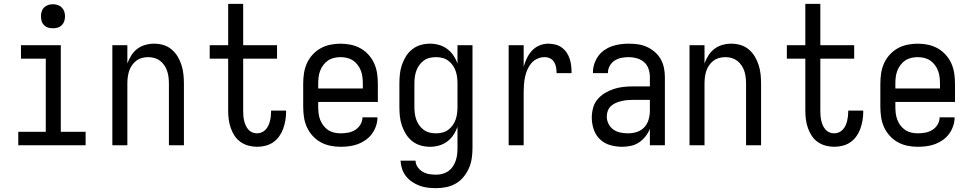

<svg xmlns="http://www.w3.org/2000/svg" viewBox="-20 -755 5040 998"><path d="M75 0V-70H218V-450H89V-520H296V-70H425V0ZM255 -608Q242 -608 230 -611.5Q218 -615 209 -624Q200 -633 196.5 -645Q193 -657 193 -670Q193 -683 196.5 -695Q200 -707 209 -716Q218 -725 230 -729Q242 -733 255 -733Q268 -733 280 -729Q292 -725 301 -716Q310 -707 314 -695Q318 -683 318 -670Q318 -657 314 -645Q310 -633 301 -624Q292 -615 280 -611.5Q268 -608 255 -608Z M564 0V-520H642V-425Q650 -447 662.5 -467Q675 -487 693.5 -501Q712 -515 735 -521.5Q758 -528 781 -528Q806 -528 829.5 -521Q853 -514 872 -498Q891 -482 903.5 -461Q916 -440 923.5 -416.5Q931 -393 933.5 -368.5Q936 -344 936 -320V0H858V-320Q858 -337 856 -353.5Q854 -370 849 -385.5Q844 -401 834.5 -415Q825 -429 812 -439Q799 -449 783 -453.5Q767 -458 750 -458Q733 -458 717 -453.5Q701 -449 688 -439Q675 -429 665.5 -415Q656 -401 651 -385.5Q646 -370 644 -353.5Q642 -337 642 -320V0Z M1316 8Q1294 8 1271.5 2Q1249 -4 1230.5 -17Q1212 -30 1199.5 -49Q1187 -68 1179.5 -89.5Q1172 -111 1169 -133.5Q1166 -156 1166 -179V-450H1070V-520H1166V-735H1244V-520H1420V-450H1244V-179Q1244 -166 1245 -153Q1246 -140 1249 -127.5Q1252 -115 1257 -103.5Q1262 -92 1270.5 -82Q1279 -72 1291 -67Q1303 -62 1316 -62Q1329 -62 1340.5 -67Q1352 -72 1360.5 -81Q1369 -90 1374.5 -101.5Q1380 -113 1383 -125Q1386 -137 1387.5 -149.5Q1389 -162 1389 -174V-180H1467V-171Q1467 -149 1463 -127Q1459 -105 1451.5 -84.5Q1444 -64 1431 -46Q1418 -28 1400 -15.5Q1382 -3 1360 2.5Q1338 8 1316 8Z M1750 8Q1723 8 1696.5 2.5Q1670 -3 1646.5 -16Q1623 -29 1604.5 -49.5Q1586 -70 1575 -94.5Q1564 -119 1560 -146Q1556 -173 1556 -200V-320Q1556 -347 1560 -374Q1564 -401 1575 -425.5Q1586 -450 1604.5 -470.5Q1623 -491 1646.5 -504Q1670 -517 1696.5 -522.5Q1723 -528 1750 -528Q1777 -528 1803.5 -522.5Q1830 -517 1853.5 -504Q1877 -491 1895.5 -470.5Q1914 -450 1925 -425.5Q1936 -401 1940 -374Q1944 -347 1944 -320V-225H1634V-200Q1634 -183 1636 -166Q1638 -149 1644 -133Q1650 -117 1660.5 -103Q1671 -89 1685 -79.5Q1699 -70 1716 -66Q1733 -62 1750 -62Q1770 -62 1789.5 -65.5Q1809 -69 1826 -79.5Q1843 -90 1853.5 -107.5Q1864 -125 1864 -145H1942Q1942 -122 1934.5 -100Q1927 -78 1913.5 -59.5Q1900 -41 1881 -27.5Q1862 -14 1840.5 -6Q1819 2 1796 5Q1773 8 1750 8ZM1866 -295V-320Q1866 -337 1864 -354Q1862 -371 1856 -387Q1850 -403 1839.5 -417Q1829 -431 1815 -440.5Q1801 -450 1784 -454Q1767 -458 1750 -458Q1733 -458 1716 -454Q1699 -450 1685 -440.5Q1671 -431 1660.5 -417Q1650 -403 1644 -387Q1638 -371 1636 -354Q1634 -337 1634 -320V-295Z M2248 223Q2226 223 2204 220.5Q2182 218 2161.5 210.5Q2141 203 2122.5 190.5Q2104 178 2090.5 161Q2077 144 2070 123Q2063 102 2062 80H2140Q2140 98 2151 113.5Q2162 129 2177.5 138Q2193 147 2211 150Q2229 153 2248 153Q2264 153 2280.5 148.5Q2297 144 2310.5 134.5Q2324 125 2333.5 111Q2343 97 2348.5 81Q2354 65 2356 48.5Q2358 32 2358 15V-96Q2350 -73 2336.5 -53Q2323 -33 2304 -19Q2285 -5 2262 1.5Q2239 8 2215 8Q2190 8 2166 1Q2142 -6 2122.5 -21.5Q2103 -37 2090 -58Q2077 -79 2069 -102.5Q2061 -126 2058.5 -150.5Q2056 -175 2056 -200V-320Q2056 -345 2058.5 -369.5Q2061 -394 2069 -417.5Q2077 -441 2090 -462Q2103 -483 2122.5 -498.5Q2142 -514 2166 -521Q2190 -528 2215 -528Q2239 -528 2262 -521.5Q2285 -515 2304 -501Q2323 -487 2336.5 -467Q2350 -447 2358 -424V-520H2436V15Q2436 42 2432 68.5Q2428 95 2417.5 119Q2407 143 2390 164Q2373 185 2350 198.5Q2327 212 2300.5 217.5Q2274 223 2248 223ZM2246 -62Q2263 -62 2279.5 -66Q2296 -70 2309.5 -80Q2323 -90 2333 -104Q2343 -118 2348.5 -134Q2354 -150 2356 -166.5Q2358 -183 2358 -200V-320Q2358 -337 2356 -353.5Q2354 -370 2348.5 -386Q2343 -402 2333 -416Q2323 -430 2309.5 -440Q2296 -450 2279.5 -454Q2263 -458 2246 -458Q2229 -458 2212.5 -454Q2196 -450 2182.5 -440Q2169 -430 2159 -416Q2149 -402 2143.5 -386Q2138 -370 2136 -353.5Q2134 -337 2134 -320V-200Q2134 -183 2136 -166.5Q2138 -150 2143.5 -134Q2149 -118 2159 -104Q2169 -90 2182.5 -80Q2196 -70 2212.5 -66Q2229 -62 2246 -62Z M2624 0V-520H2702V-408Q2708 -430 2718.5 -452Q2729 -474 2745 -491.5Q2761 -509 2783.5 -518.5Q2806 -528 2830 -528Q2848 -528 2866.5 -523.5Q2885 -519 2900 -508Q2915 -497 2925.5 -481.5Q2936 -466 2941.5 -448.5Q2947 -431 2949 -412.5Q2951 -394 2951 -375H2873Q2873 -390 2870.5 -404.5Q2868 -419 2860.5 -432Q2853 -445 2839.5 -451.5Q2826 -458 2811 -458Q2791 -458 2772.5 -449.5Q2754 -441 2741.5 -426Q2729 -411 2721 -392.5Q2713 -374 2709 -354.5Q2705 -335 2703.5 -315Q2702 -295 2702 -276V0Z M3214 8Q3183 8 3152.5 -0.5Q3122 -9 3099.5 -30Q3077 -51 3066.5 -81.5Q3056 -112 3056 -143Q3056 -168 3062.5 -193Q3069 -218 3085 -237.5Q3101 -257 3123 -270.5Q3145 -284 3169 -292Q3193 -300 3218 -303Q3243 -306 3269 -306H3358V-355Q3358 -376 3351 -397Q3344 -418 3328 -432Q3312 -446 3291 -452Q3270 -458 3249 -458Q3230 -458 3211 -454.5Q3192 -451 3175.5 -440.5Q3159 -430 3149.5 -413Q3140 -396 3140 -377V-375H3062V-378Q3062 -401 3069 -422.5Q3076 -444 3089 -462.5Q3102 -481 3120.5 -494Q3139 -507 3160.5 -514.5Q3182 -522 3204 -525Q3226 -528 3249 -528Q3273 -528 3297 -524.5Q3321 -521 3343 -511Q3365 -501 3383.5 -485Q3402 -469 3414 -448Q3426 -427 3431 -403Q3436 -379 3436 -355V0H3358V-86Q3350 -65 3335.5 -46.5Q3321 -28 3302 -15Q3283 -2 3260 3Q3237 8 3214 8ZM3246 -62Q3269 -62 3291.5 -69.5Q3314 -77 3329.5 -94Q3345 -111 3351.5 -134Q3358 -157 3358 -180V-236H3269Q3254 -236 3239 -234.5Q3224 -233 3209.5 -229.5Q3195 -226 3181 -220Q3167 -214 3156 -204Q3145 -194 3139.5 -179.5Q3134 -165 3134 -150Q3134 -130 3143 -111.5Q3152 -93 3168.5 -81.5Q3185 -70 3205 -66Q3225 -62 3246 -62Z M3564 0V-520H3642V-425Q3650 -447 3662.5 -467Q3675 -487 3693.5 -501Q3712 -515 3735 -521.5Q3758 -528 3781 -528Q3806 -528 3829.5 -521Q3853 -514 3872 -498Q3891 -482 3903.5 -461Q3916 -440 3923.5 -416.5Q3931 -393 3933.5 -368.5Q3936 -344 3936 -320V0H3858V-320Q3858 -337 3856 -353.5Q3854 -370 3849 -385.5Q3844 -401 3834.5 -415Q3825 -429 3812 -439Q3799 -449 3783 -453.5Q3767 -458 3750 -458Q3733 -458 3717 -453.5Q3701 -449 3688 -439Q3675 -429 3665.5 -415Q3656 -401 3651 -385.5Q3646 -370 3644 -353.5Q3642 -337 3642 -320V0Z M4316 8Q4294 8 4271.5 2Q4249 -4 4230.5 -17Q4212 -30 4199.5 -49Q4187 -68 4179.5 -89.5Q4172 -111 4169 -133.5Q4166 -156 4166 -179V-450H4070V-520H4166V-735H4244V-520H4420V-450H4244V-179Q4244 -166 4245 -153Q4246 -140 4249 -127.5Q4252 -115 4257 -103.5Q4262 -92 4270.5 -82Q4279 -72 4291 -67Q4303 -62 4316 -62Q4329 -62 4340.5 -67Q4352 -72 4360.5 -81Q4369 -90 4374.5 -101.5Q4380 -113 4383 -125Q4386 -137 4387.5 -149.5Q4389 -162 4389 -174V-180H4467V-171Q4467 -149 4463 -127Q4459 -105 4451.5 -84.5Q4444 -64 4431 -46Q4418 -28 4400 -15.5Q4382 -3 4360 2.5Q4338 8 4316 8Z M4750 8Q4723 8 4696.5 2.5Q4670 -3 4646.5 -16Q4623 -29 4604.5 -49.5Q4586 -70 4575 -94.5Q4564 -119 4560 -146Q4556 -173 4556 -200V-320Q4556 -347 4560 -374Q4564 -401 4575 -425.5Q4586 -450 4604.5 -470.5Q4623 -491 4646.5 -504Q4670 -517 4696.5 -522.5Q4723 -528 4750 -528Q4777 -528 4803.5 -522.5Q4830 -517 4853.5 -504Q4877 -491 4895.5 -470.5Q4914 -450 4925 -425.5Q4936 -401 4940 -374Q4944 -347 4944 -320V-225H4634V-200Q4634 -183 4636 -166Q4638 -149 4644 -133Q4650 -117 4660.5 -103Q4671 -89 4685 -79.5Q4699 -70 4716 -66Q4733 -62 4750 -62Q4770 -62 4789.5 -65.5Q4809 -69 4826 -79.5Q4843 -90 4853.5 -107.5Q4864 -125 4864 -145H4942Q4942 -122 4934.5 -100Q4927 -78 4913.5 -59.5Q4900 -41 4881 -27.5Q4862 -14 4840.5 -6Q4819 2 4796 5Q4773 8 4750 8ZM4866 -295V-320Q4866 -337 4864 -354Q4862 -371 4856 -387Q4850 -403 4839.5 -417Q4829 -431 4815 -440.5Q4801 -450 4784 -454Q4767 -458 4750 -458Q4733 -458 4716 -454Q4699 -450 4685 -440.5Q4671 -431 4660.5 -417Q4650 -403 4644 -387Q4638 -371 4636 -354Q4634 -337 4634 -320V-295Z"/></svg>

Font: Iosevka Term Curly
Style: Regular
Weight: 400
Designer: Belleve Invis
Foundry: Belleve Invis
Version: Version 32.3.0